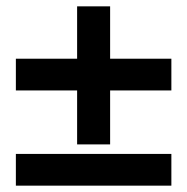

<svg xmlns="http://www.w3.org/2000/svg" viewBox="-20 -585 590 605"><path d="M520 0H30V-100H520ZM223 -130V-300H30V-400H223V-565H327V-400H520V-300H327V-130Z"/></svg>

Font: Source Serif Pro Black
Style: Regular
Weight: 900
Designer: Frank Grießhammer
Foundry: Adobe Systems Incorporated
Version: Version 3.001;hotconv 1.0.111;makeotfexe 2.5.65597